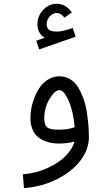

<svg xmlns="http://www.w3.org/2000/svg" viewBox="-20 -748 570 1017"><path d="M282.7 -580.6Q308.1 -580.6 365.2 -599.6L380.9 -553.7L187.5 -486.3L171.9 -532.2L216.8 -547.9Q178.2 -572.3 178.2 -619.1Q178.2 -664.1 209 -696Q239.7 -728 281.2 -728Q327.6 -728 360.4 -682.6L321.3 -654.3Q303.2 -679.2 281.2 -679.2Q261.2 -679.2 244.1 -661.6Q227.1 -644 227.1 -619.1Q227.1 -601.6 238.5 -591.1Q250 -580.6 282.7 -580.6ZM375.5 -74.2Q368.7 -156.7 344 -213.6Q319.3 -270.5 294.9 -270.5Q269.5 -270.5 241.9 -223.1Q214.4 -175.8 214.4 -122.6Q214.4 -83.5 231.4 -72.3Q248.5 -61 291 -61Q340.3 -61 375.5 -74.2ZM294.9 -343.8Q327.1 -343.8 353 -327.6Q378.9 -311.5 395.3 -283.4Q411.6 -255.4 423.1 -222.7Q434.6 -189.9 440.4 -151.1Q446.3 -112.3 448.5 -81.3Q450.7 -50.3 450.7 -19.5Q450.7 44.4 405.3 103.3Q359.9 162.1 280.5 201.7Q201.2 241.2 106.9 248.5L101.1 175.3Q172.9 169.4 233.4 141.4Q293.9 113.3 328.9 76.9Q363.8 40.5 374.5 2.4Q335.9 12.2 291 12.2Q271 12.2 252 9Q232.9 5.9 212.2 -3.2Q191.4 -12.2 176.3 -26.6Q161.1 -41 151.1 -65.7Q141.1 -90.3 141.1 -122.6Q141.1 -147.9 146.5 -176.8Q151.9 -205.6 164.1 -235.4Q176.3 -265.1 193.6 -289.1Q210.9 -313 237.3 -328.4Q263.7 -343.8 294.9 -343.8Z"/></svg>

Font: AzarMehrMonospaced
Style: SansBold
Weight: 1
Designer: Amin Abedi
Version: Version 1.00